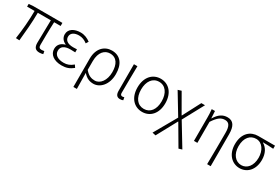

<svg xmlns="http://www.w3.org/2000/svg" viewBox="65 -1576 4080 2817"><g transform="rotate(30 2105.0 -167.5)"><path d="M519 13C545 13 564 8 581 3L572 -43C550 -40 537 -38 528 -38C493 -38 477 -54 477 -92C477 -155 478 -348 485 -482H595V-534H102L27 -528V-482H154C154 -326 139 -154 116 0L176 3C191 -150 208 -322 208 -482H429C427 -352 422 -164 422 -98C422 -22 451 13 519 13Z M894 13C972 13 1025 -6 1087 -55L1059 -97C1005 -52 960 -36 901 -36C801 -36 740 -79 740 -149C740 -217 792 -256 894 -256C920 -256 943 -256 974 -254V-305C947 -303 931 -303 911 -303C809 -303 767 -345 767 -402C767 -466 827 -497 900 -497C953 -497 997 -479 1041 -445L1067 -487C1019 -523 964 -547 900 -547C795 -547 708 -500 708 -407C708 -354 739 -307 794 -285V-280C734 -265 680 -223 680 -145C680 -50 764 13 894 13Z M1204 199H1263C1262 96 1261 32 1259 -71C1312 -8 1369 13 1432 13C1543 13 1651 -93 1651 -275C1651 -441 1576 -547 1430 -547C1308 -547 1204 -458 1204 -281ZM1427 -38C1374 -38 1319 -52 1261 -123V-271C1261 -426 1340 -496 1427 -496C1543 -496 1591 -403 1591 -274C1591 -132 1517 -38 1427 -38Z M1885 13C1908 13 1924 8 1936 2L1927 -44C1914 -40 1905 -38 1895 -38C1875 -38 1861 -50 1861 -78C1861 -225 1864 -379 1866 -534H1807V-85C1807 -19 1832 13 1885 13Z M2258 13C2390 13 2493 -88 2493 -266C2493 -446 2390 -547 2258 -547C2125 -547 2022 -446 2022 -266C2022 -88 2125 13 2258 13ZM2258 -38C2149 -38 2083 -127 2083 -266C2083 -403 2149 -496 2258 -496C2366 -496 2432 -403 2432 -266C2432 -127 2366 -38 2258 -38Z M2603 212 2788 -129H2792L2992 212L3048 195L2820 -181L3011 -534H2949L2792 -234H2788L2608 -547L2550 -529L2761 -180L2545 199Z M3470 199H3530V-341C3530 -478 3487 -547 3389 -547C3308 -547 3247 -508 3189 -413H3187L3180 -534H3125C3131 -479 3132 -438 3132 -395V0H3190V-356C3261 -463 3308 -495 3376 -495C3446 -495 3474 -443 3474 -333C3474 -165 3473 22 3470 199Z M3908 13C4034 13 4136 -84 4136 -256C4136 -365 4092 -444 4021 -484V-488C4082 -488 4136 -485 4197 -481V-534H3912C3788 -534 3676 -450 3676 -260C3676 -85 3784 13 3908 13ZM3909 -38C3811 -38 3737 -124 3737 -260C3737 -408 3813 -483 3910 -483C4017 -483 4078 -377 4078 -259C4078 -124 4006 -38 3909 -38Z"/></g></svg>

Font: GenYoGothic2 TW L
Style: Regular
Weight: 300
Version: Version 2.100;PS 2.1;hotconv 16.6.51;makeotf.lib2.5.65220 DE